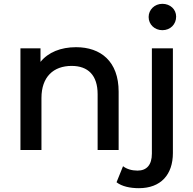

<svg xmlns="http://www.w3.org/2000/svg" viewBox="-20 -785 1012 1005"><path d="M378 -538C298 -538 232 -511 192 -461V-532H87V0H197V-272C197 -383 260 -440 355 -440C441 -440 491 -391 491 -292V0H601V-305C601 -464 507 -538 378 -538ZM707 200C822 200 885 129 885 16V-532H775V19C775 78 748 108 700 108C670 108 643 100 624 85L590 169C618 191 662 200 707 200ZM830 -627C872 -627 902 -658 902 -698C902 -736 871 -765 830 -765C789 -765 758 -734 758 -696C758 -657 789 -627 830 -627Z"/></svg>

Font: Montserrat-Alt1 SemBd
Style: Regular
Weight: 600
Designer: Differentunic
Foundry: Differentunic
Version: Version 7.222